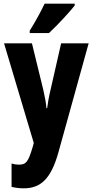

<svg xmlns="http://www.w3.org/2000/svg" viewBox="-20 -786 506 1046"><path d="M387 -756V-766H223C202 -722 176 -673 142 -619V-606H247C295 -651 360 -721 387 -756ZM2 -550 164 -7 158 15C134 95 123 111 83 111C70 111 56 109 43 105V232C64 237 85 240 109 240C203 240 258 187 298 45L463 -550H313L255 -295C245 -253 240 -222 237 -197H233C231 -224 224 -261 216 -296L154 -550Z"/></svg>

Font: Noto Sans Lao UI ExtCond ExtBd
Style: Regular
Weight: 800
Width: 2
Designer: Monotype Design Team
Foundry: Monotype Imaging Inc.
Version: Version 2.000